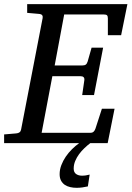

<svg xmlns="http://www.w3.org/2000/svg" viewBox="-35 -691 635 927"><path d="M549.8 -521H485.8V-602.1Q485.8 -612.8 481.9 -616.9Q478 -621.1 466.8 -621.1H274.9L229 -375H362.8Q373.5 -375 379.2 -379.2Q384.8 -383.3 388.2 -394L407.2 -460.9H462.9L418.9 -231.9H361.8L372.1 -303.2Q375 -323.2 353 -323.2H217.8L166 -49.8H400.9Q411.6 -49.8 417.2 -55.4Q422.9 -61 425.8 -69.8L457 -166H518.1L484.9 0H-15.1V-42L43 -46.9Q64 -48.3 66.9 -65.9L170.9 -604Q172.4 -612.3 168.5 -617.7Q164.6 -623 151.9 -624L96.2 -628.9V-670.9H580.1ZM400.9 0Q386.7 10.7 372.6 24.2Q358.4 37.6 346.9 53.2Q335.4 68.8 328.1 86.4Q320.8 104 320.8 123Q320.8 141.1 332.5 149.2Q344.2 157.2 360.8 157.2Q370.6 157.2 379.6 155.8Q388.7 154.3 397.9 151.9L389.2 209Q376.5 211.9 362.5 213.9Q348.6 215.8 335 215.8Q318.8 215.8 304 212.4Q289.1 209 277.8 201.4Q266.6 193.8 259.8 181.2Q252.9 168.5 252.9 149.9Q252.9 127.9 261.2 106.2Q269.5 84.5 282.7 65.2Q295.9 45.9 312.7 29.3Q329.6 12.7 347.2 0Z"/></svg>

Font: Charis SIL Phon
Style: Italic
Weight: 400
Italic angle: -11°
Foundry: SIL International
Version: Version 5.000